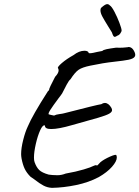

<svg xmlns="http://www.w3.org/2000/svg" viewBox="-20 -883 673 927"><path d="M147 -16 127 -30Q109 -48 99.5 -67.5Q90 -87 84 -118Q82 -130 82 -139Q82 -168 92 -207.5Q102 -247 114 -272Q136 -325 211 -442Q215 -446 216.5 -447.5Q218 -449 217.5 -449.5Q217 -450 217 -450Q217 -457 246 -512Q263 -530 263 -543Q263 -550 260 -554Q256 -559 278.5 -578.5Q301 -598 335 -617Q362 -638 388 -638Q396 -638 401.5 -635.5Q407 -633 408 -628Q408 -622 448 -632Q466 -636 474 -637Q478 -642 494.5 -645.5Q511 -649 541 -653Q557 -652 574 -653Q591 -654 596 -655Q604 -658 613.5 -652.5Q623 -647 630 -631Q633 -624 633 -618Q633 -607 619.5 -600.5Q606 -594 573 -590Q540 -586 532 -585Q477 -579 416 -566Q377 -558 359.5 -546Q342 -534 320 -500Q313 -495 302 -474.5Q291 -454 280 -432Q277 -428 273 -422Q269 -416 263 -409Q234 -370 223 -352.5Q212 -335 215 -331Q218 -330 226.5 -328Q235 -326 241 -325Q250 -330 266 -332Q282 -334 289 -336Q448 -377 469 -380Q478 -386 486 -386Q504 -386 518 -362Q521 -356 521 -351Q521 -342 507 -334Q493 -326 454 -314.5Q415 -303 360 -288L328 -279Q263 -260 227 -260Q196 -260 197 -277Q187 -282 174.5 -255Q162 -228 153 -188.5Q144 -149 144 -122Q144 -108 147 -100Q156 -75 169.5 -62Q183 -49 215 -40Q222 -39 232.5 -38Q243 -37 257 -37Q277 -37 297 -45Q348 -54 384.5 -65Q421 -76 429 -81Q435 -84 439 -85Q443 -86 447 -86L446 -84Q446 -84 446 -83.5Q446 -83 447 -83Q450 -83 465 -100Q482 -114 511.5 -127Q541 -140 542 -133Q544 -127 544 -123Q544 -104 520.5 -77.5Q497 -51 457 -28Q408 -2 347.5 10.5Q287 23 231 24Q209 23 190 13Q171 3 147 -16ZM534 -705Q530 -705 527 -710Q524 -715 520 -727Q518 -730 502 -756Q484 -785 474.5 -802.5Q465 -820 465 -833Q465 -841 468 -845Q488 -863 497 -863Q505 -863 510 -857Q519 -852 532.5 -826.5Q546 -801 556.5 -773Q567 -745 567 -737Q568 -732 561.5 -722.5Q555 -713 547 -711Q538 -705 534 -705Z"/></svg>

Font: Caveat
Style: Regular
Weight: 400
Designer: Pablo Impallari
Foundry: Pablo Impallari
Version: Version 1.500; ttfautohint (v1.6)